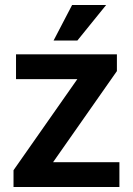

<svg xmlns="http://www.w3.org/2000/svg" viewBox="-20 -747 531 767"><path d="M34 0V-67L289 -431H44V-530H447V-463L192 -99H457V0ZM289 -585H194L268 -727H404Z"/></svg>

Font: Radio Canada Big Medium
Style: Regular
Weight: 500
Designer: Étienne Aubert Bonn
Foundry: Coppers and Brasses
Version: Version 1.001